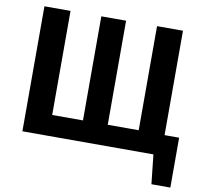

<svg xmlns="http://www.w3.org/2000/svg" viewBox="-96 -851 1201 1130"><g transform="rotate(10 505.0 -286.0)"><path d="M907 -123V-747H752V-125H567V-747H419V-125H235V-747H79V0H862L881 175H994V-123Z"/></g></svg>

Font: Glow Sans TC Normal
Style: Bold
Weight: 700
Designer: Ryoko NISHIZUKA (kana, bopomofo & ideographs); Paul D. Hunt (Latin, Greek & Cyrillic); Sandoll Communications, Soo-young
Version: Version 0.93